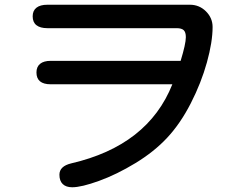

<svg xmlns="http://www.w3.org/2000/svg" viewBox="-20 -734 1040 811"><path d="M134 -428Q134 -452 149.5 -464.5Q165 -477 194 -477H743Q765 -549 765 -577Q765 -598 756 -606.5Q747 -615 726 -615H180Q150 -615 134 -627.5Q118 -640 118 -665Q118 -689 134 -701.5Q150 -714 180 -714H782Q822 -714 850 -686Q878 -658 878 -620Q878 -557 854 -470.5Q830 -384 786 -298Q742 -212 686 -152Q631 -93 552 -45Q473 3 398.5 30Q324 57 285 57Q259 57 245 43.5Q231 30 231 4Q231 -32 281 -44Q605 -119 708 -378H194Q134 -378 134 -428Z"/></svg>

Font: 寒蝉全圆体 Bold
Style: Regular
Weight: 700
Designer: Warren2060
      Designed by Motoya company      

      [Varela Round]
      Joe Prince(Latin component); Avraham Cornf
Foundry: ChillType
Version: Version 3.200